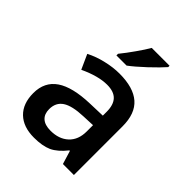

<svg xmlns="http://www.w3.org/2000/svg" viewBox="-218 -886 1015 1015"><g transform="rotate(45 290.0 -378.0)"><path d="M502 0H419.9L397 -75.2H393.1Q354.5 -26.4 314.5 -7.8Q274.9 9.8 212.9 9.8Q132.8 9.8 88.4 -33.2Q43.9 -76.2 43.9 -154.8Q43.9 -238.3 106 -280.8Q168 -323.2 294.9 -327.1L388.2 -330.1V-358.9Q388.2 -410.6 364 -436.3Q339.8 -461.9 289.1 -461.9Q223.6 -461.9 136.2 -420.9L99.1 -502.9Q143.6 -525.9 195.3 -537.6Q246.1 -549.8 293.9 -549.8Q397.9 -549.8 450 -504.4Q502 -459 502 -363.8ZM249 -78.1Q311.5 -78.1 349.1 -112.8Q387.2 -147.9 387.2 -210.9V-257.8L317.9 -254.9Q236.8 -252 200 -227.8Q163.1 -203.6 163.1 -153.8Q163.1 -117.2 184.8 -97.7Q206.5 -78.1 249 -78.1ZM290 -606H213.9V-618.2Q241.7 -652.3 271 -694.3Q300.8 -736.3 317.9 -766.1H451.2V-755.9Q427.7 -728.5 375 -678.7Q323.2 -630.4 290 -606Z"/></g></svg>

Font: Open Sans
Style: SemiBold
Weight: 600
Foundry: Ascender Corporation
Version: Version 1.10